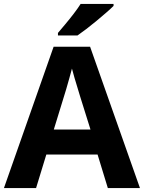

<svg xmlns="http://www.w3.org/2000/svg" viewBox="-20 -954 730 974"><path d="M527 0 475 -170H215L163 0H0L252 -717H437L690 0ZM387 -463Q382 -480 374 -506Q366 -532 358 -559Q350 -586 345 -606Q340 -586 331.5 -556.5Q323 -527 315.5 -500.5Q308 -474 304 -463L253 -297H439ZM556 -924Q542 -910 519 -890Q496 -870 469.5 -848Q443 -826 417.5 -806.5Q392 -787 373 -774H274V-787Q290 -806 311.5 -831.5Q333 -857 354 -884.5Q375 -912 389 -934H556Z"/></svg>

Font: Noto Sans Gujarati UI
Style: Bold
Weight: 700
Designer: Jelle Bosma - Monotype Design Team, Universal Thirst
Foundry: Monotype Imaging Inc.
Version: Version 2.106; ttfautohint (v1.8.4.7-5d5b)